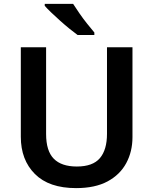

<svg xmlns="http://www.w3.org/2000/svg" viewBox="-20 -957 788 987"><path d="M661 -252Q661 -178 629 -118.5Q597 -59 533 -24.5Q469 10 371 10Q232 10 159.5 -62.5Q87 -135 87 -254V-714H217V-268Q217 -181 256.5 -141Q296 -101 375 -101Q457 -101 493.5 -144Q530 -187 530 -269V-714H661ZM356 -937Q370 -915 389 -887.5Q408 -860 428.5 -834.5Q449 -809 465 -790V-777H379Q361 -790 337 -809.5Q313 -829 288.5 -851Q264 -873 243 -893Q222 -913 210 -927V-937Z"/></svg>

Font: Noto Sans Adlam Unjoined SemiBold
Style: Regular
Weight: 600
Version: Version 3.001